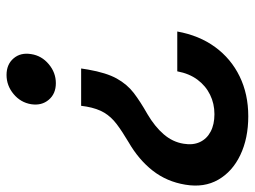

<svg xmlns="http://www.w3.org/2000/svg" viewBox="-144 -472 787 593"><g transform="rotate(-90 249.5 -175.5)"><path d="M334.5 -318.4 331.1 -296.9Q321.3 -240.7 303.5 -208.5Q285.6 -176.3 258.8 -155.8Q231.9 -135.3 193.8 -113.8Q154.8 -90.8 131.1 -63.2Q107.4 -35.6 102.1 -2Q97.2 26.9 107.2 48.3Q117.2 69.8 139.4 81.5Q161.6 93.3 193.4 93.3Q226.1 93.3 253.4 79.8Q280.8 66.4 299.8 41Q318.8 15.6 325.7 -21.5H448.7Q436.5 46.4 400.6 95.5Q364.7 144.5 310.1 171.1Q255.4 197.8 187 197.8Q118.7 197.8 67.4 173.3Q16.1 148.9 -9 105.2Q-34.2 61.5 -24.4 3.4Q-15.1 -53.7 18.8 -97.2Q52.7 -140.6 106.9 -171.9Q140.6 -191.9 162.8 -208.7Q185.1 -225.6 198 -247.1Q210.9 -268.6 216.8 -301.8L219.2 -318.4ZM314.5 -548.8Q347.2 -548.8 365.7 -527.1Q384.3 -505.4 378.9 -472.7Q374 -440.4 347.9 -418.5Q321.8 -396.5 289.1 -396.5Q256.3 -396.5 237.8 -418.5Q219.2 -440.4 224.1 -472.7Q229.5 -505.4 255.6 -527.1Q281.7 -548.8 314.5 -548.8Z"/></g></svg>

Font: Inter 24pt SemiBold
Style: Italic
Weight: 600
Italic angle: -9.3988°
Designer: Rasmus Andersson
Foundry: rsms
Version: Version 4.001;git-66647c0bb